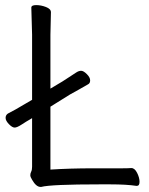

<svg xmlns="http://www.w3.org/2000/svg" viewBox="-20 -725 587 754"><path d="M139 9Q122 9 106 -19Q99 -30 99 -37Q99 -44 102.5 -51Q106 -58 106 -70V-261L96 -255Q85 -249 66 -236.5Q47 -224 37.5 -224Q28 -224 15 -237.5Q2 -251 2 -262Q2 -273 11 -279Q37 -292 82 -319L106 -333V-589L103 -695Q103 -705 122 -705Q141 -705 160.5 -697.5Q180 -690 180 -677L178 -588V-377L225 -405Q237 -413 252 -422.5Q267 -432 278 -439.5Q289 -447 298.5 -447Q308 -447 321 -434Q334 -421 334 -409.5Q334 -398 326 -394Q306 -382 287.5 -372Q269 -362 255 -354L178 -306V-59Q256 -64 345 -64H458Q482 -64 495 -65H496Q509 -65 518.5 -46Q528 -27 528 -11Q528 5 517 5H516Q477 -1 413 -1H372Q180 -1 142 9Z"/></svg>

Font: LXGW WenKai TC
Style: Regular
Weight: 400
Designer: LXGW / Fontworks Inc.
Foundry: LXGW / Fontworks Inc.
Version: Version 1.330